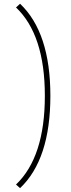

<svg xmlns="http://www.w3.org/2000/svg" viewBox="-20 -726 374 1018"><path d="M86.4 271.5 64.9 252.4Q217.8 106.9 217.8 -217.8Q217.8 -541.5 64.9 -686.5L86.4 -706.1Q247.1 -553.7 247.1 -217.8Q247.1 119.1 86.4 271.5Z"/></svg>

Font: Estedad-FD Thin
Style: Regular
Weight: 100
Designer: Amin Abedi
Version: Version 7.3